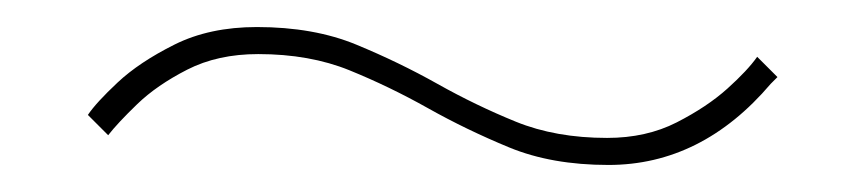

<svg xmlns="http://www.w3.org/2000/svg" viewBox="-20 -456 640 142"><path d="M430 -334Q388 -334 356.5 -347Q325 -360 296.5 -376Q268 -392 238.5 -404Q209 -416 171 -416Q141 -416 118.5 -404.5Q96 -393 81.5 -379Q67 -365 60 -356L45 -371Q51 -380 67 -395Q83 -410 109 -423Q135 -436 170 -436Q212 -436 243.5 -423Q275 -410 303.5 -394Q332 -378 361.5 -366Q391 -354 429 -354Q458 -354 480.5 -365.5Q503 -377 518 -390.5Q533 -404 540 -414L555 -399L550 -394Q499 -334 430 -334Z"/></svg>

Font: Tanohe Sans Thin
Style: Regular
Weight: 100
Designer: Village Type and Design LLC & Cristiano Sobral
Foundry: Cooper Hewitt Smithsonian Design Museum
Version: Version 1.00;September 29, 2021;FontCreator 13.0.0.2655 64-b